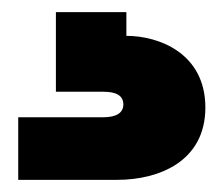

<svg xmlns="http://www.w3.org/2000/svg" viewBox="-20 -27 368 316"><path d="M188 -7H72V124H150C171 124 183 130 183 145C183 159 171 166 150 166H10V269H173C241 269 318 239 318 150C318 61 242 32 188 32Z"/></svg>

Font: Poppins STUK1
Style: Regular
Weight: 400
Designer: Jonny Pinhorn (original), Sammy Jo Hughes (modified version)
Foundry: Type Mafia
Version: Version 1.002;hotconv 1.0.109;makeotfexe 2.5.65596